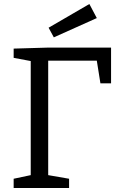

<svg xmlns="http://www.w3.org/2000/svg" viewBox="-20 -936 600 956"><path d="M48 -694 219 -699H533V-521H480L462 -634H220V-64L324 -46V0H48V-46L133 -64V-632L48 -648ZM462 -846 248 -750 222 -798 425 -916Z"/></svg>

Font: Bitter Pro
Style: Regular
Weight: 400
Designer: Sol Matas, and Bitter project Authors
Foundry: Sol Matas
Version: Version 1.010